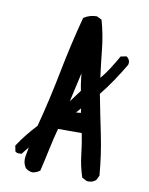

<svg xmlns="http://www.w3.org/2000/svg" viewBox="-84 -799 667 861"><g transform="rotate(10 250.0 -368.5)"><path d="M79.6 -50.8Q79.6 -57.6 80.6 -63.5L88.4 -106L61 -71.8H41.5L32.2 -77.6L27.3 -103.5Q46.4 -132.8 66.9 -158.2Q87.4 -183.6 110.4 -208.5Q143.6 -335 168.7 -463.9Q193.8 -592.8 227.5 -720.2L229.5 -721.2Q255.4 -737.8 286.1 -737.8H287.6L310.1 -726.6Q328.6 -661.1 335.2 -595.2Q341.8 -529.3 350.1 -468.8Q370.6 -493.2 387.7 -520Q404.8 -546.9 423.3 -579.1L449.7 -584Q453.6 -581.1 455.1 -579.1Q464.4 -570.3 464.4 -557.1Q464.4 -553.2 462.9 -547.9Q439 -507.8 413.8 -470.2Q388.7 -432.6 360.4 -397.9Q377.4 -309.6 396 -220.7Q414.6 -130.9 422.4 -36.1L411.6 -14.2L410.6 -13.7Q397.5 -2 377.9 -2Q375 -2 370.6 -2.4L348.1 -13.7Q331.5 -63.5 325.9 -113.8Q320.3 -164.1 311 -210.4H203.1Q190.4 -163.6 179.9 -113.5Q169.4 -63.5 157.2 -12.2L155.3 -11.2Q140.6 -0.5 123 1.5Q105 -0.5 91.8 -11.7Q79.6 -29.3 79.6 -50.8ZM269.5 -296.9 291.5 -298.8 288.6 -318.8ZM233.4 -341.3 274.4 -396.5Q269 -421.4 266.1 -448.7Q264.6 -461.4 263.2 -474.1Z"/></g></svg>

Font: Bakudai
Style: Medium
Weight: 500
Version: Version 1.48